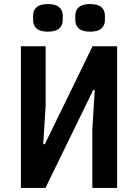

<svg xmlns="http://www.w3.org/2000/svg" viewBox="-20 -926 680 946"><path d="M83 -698H205V-408L193 -216H201L436 -698H557V0H435V-290L447 -482H439L204 0H83ZM143 -827V-849Q143 -875 160.5 -890.5Q178 -906 216 -906Q254 -906 271.5 -890.5Q289 -875 289 -849V-827Q289 -801 271.5 -785.5Q254 -770 216 -770Q178 -770 160.5 -785.5Q143 -801 143 -827ZM351 -849Q351 -875 368.5 -890.5Q386 -906 424 -906Q462 -906 479.5 -890.5Q497 -875 497 -849V-827Q497 -801 479.5 -785.5Q462 -770 424 -770Q386 -770 368.5 -785.5Q351 -801 351 -827Z"/></svg>

Font: Writer SemiBold
Style: Regular
Weight: 600
Monospace: yes
Designer: Mike Abbink, Paul van der Laan, Pieter van Rosmalen
Foundry: Bold Monday
Version: Version 2.001 2020